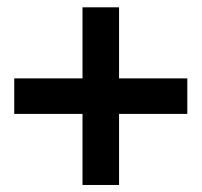

<svg xmlns="http://www.w3.org/2000/svg" viewBox="-20 -574 560 533"><path d="M209 -257.8H19.5V-356.4H209V-553.7H310.5V-356.4H500V-257.8H310.5V-60.5H209Z"/></svg>

Font: Reddit Sans Strawberry SemiBold
Style: Regular
Weight: 600
Designer: Stephen Hutchings
Foundry: Reddit
Version: Version 1.013